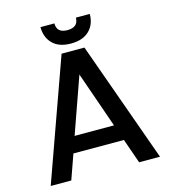

<svg xmlns="http://www.w3.org/2000/svg" viewBox="-125 -969 947 1069"><g transform="rotate(-15 348.5 -434.5)"><path d="M543.9 0 494.1 -142.1H203.1L152.8 0H34.2L283.2 -695.8H415L664.1 0ZM461.9 -234.9 349.1 -558.1 234.9 -234.9ZM208 -869.1H288.1Q288.1 -814 349.1 -814Q412.1 -814 412.1 -869.1H492.2Q492.2 -809.6 455.3 -773.2Q418.5 -736.8 349.1 -736.8Q280.8 -736.8 244.4 -773.2Q208 -809.6 208 -869.1Z"/></g></svg>

Font: SVN-Poppins Medium
Style: Regular
Weight: 500
Designer: Ninad Kale (Devanagari), Jonny Pinhorn (Latin)
Foundry: Indian Type Foundry
Version: Version 3.002 2017